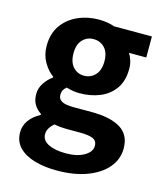

<svg xmlns="http://www.w3.org/2000/svg" viewBox="-109 -588 747 882"><g transform="rotate(15 265.0 -147.0)"><path d="M243 213Q185 213 138 199.5Q91 186 63.5 158Q36 130 36 86Q36 25 107 -15V-19Q87 -32 74.5 -52Q62 -72 62 -103Q62 -130 78 -154.5Q94 -179 117 -195V-199Q91 -217 71 -251Q51 -285 51 -328Q51 -387 79 -426.5Q107 -466 153 -486.5Q199 -507 252 -507Q293 -507 328 -495H507V-395H424Q433 -383 439 -364Q445 -345 445 -324Q445 -267 419 -230Q393 -193 349.5 -175Q306 -157 252 -157Q222 -157 190 -167Q180 -159 175 -150Q170 -141 170 -127Q170 -108 187 -98Q204 -88 246 -88H329Q419 -88 467 -58.5Q515 -29 515 36Q515 87 481.5 127Q448 167 387 190Q326 213 243 213ZM252 -240Q283 -240 304.5 -262.5Q326 -285 326 -328Q326 -370 305 -392Q284 -414 252 -414Q221 -414 200 -392Q179 -370 179 -328Q179 -285 200 -262.5Q221 -240 252 -240ZM264 126Q317 126 350.5 106.5Q384 87 384 59Q384 34 363.5 25.5Q343 17 305 17H248Q204 17 180 11Q149 36 149 65Q149 95 180.5 110.5Q212 126 264 126Z"/></g></svg>

Font: Assistant
Style: Bold
Weight: 700
Designer: Hebrew By Ben Nathan, Latin by Paul Hunt
Version: Version 3.000